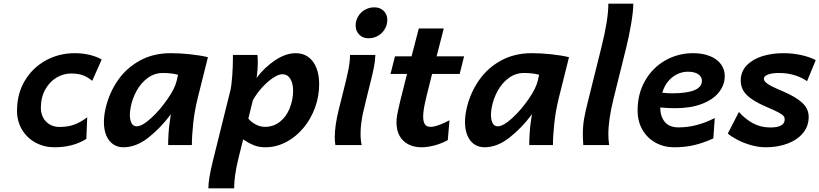

<svg xmlns="http://www.w3.org/2000/svg" viewBox="-20 -794 4485 1051"><path d="M277.8 12.2Q222.2 12.2 175.3 -12.9Q128.4 -38.1 100.8 -83.7Q73.2 -129.4 73.2 -188.5Q73.2 -280.8 116 -352.3Q158.7 -423.8 231 -463.4Q303.2 -502.9 388.7 -502.9Q434.1 -502.9 472.7 -493.2Q511.2 -483.4 536.6 -468.3L484.9 -351.6Q457.5 -374 431.6 -382.8Q405.8 -391.6 368.2 -391.6Q326.7 -391.6 288.8 -368.9Q251 -346.2 227.3 -303.2Q203.6 -260.3 203.6 -203.1Q203.6 -174.8 215.8 -151.1Q228 -127.4 251.2 -113.3Q274.4 -99.1 305.2 -99.1Q351.1 -99.1 385.7 -111.6Q420.4 -124 457.5 -151.9L452.6 -33.7Q379.9 12.2 277.8 12.2Z M909.7 -131.3 915.5 -168.9Q858.9 -92.8 791.7 -40.3Q724.6 12.2 655.3 12.2Q623.5 12.2 599.4 -4.4Q575.2 -21 562 -52Q548.8 -83 548.8 -126Q548.8 -165 560.1 -209.5Q580.1 -290 626.7 -356.4Q673.3 -422.9 746.6 -462.9Q819.8 -502.9 914.1 -502.9Q966.3 -502.9 1022.2 -496.8Q1078.1 -490.7 1118.2 -481L1062 -256.3Q1044.9 -187 1037.6 -118.9Q1030.3 -50.8 1030.3 0H900.4Q900.4 -27.3 902.6 -63.2Q904.8 -99.1 909.7 -131.3ZM871.6 -394.5Q825.2 -394.5 788.1 -366.9Q751 -339.4 727.5 -296.4Q704.1 -253.4 695.3 -207Q690.9 -185.1 690.9 -165.5Q690.9 -136.7 700.2 -119.6Q709.5 -102.5 728 -102.5Q757.8 -102.5 806.4 -146.7Q855 -190.9 896.2 -250.5Q937.5 -310.1 946.8 -350.6L954.6 -384.8Q918.5 -394.5 871.6 -394.5Z M1391.1 -455.6Q1391.1 -409.7 1384.3 -367.2Q1427.7 -425.3 1486.1 -464.1Q1544.4 -502.9 1598.6 -502.9Q1639.6 -502.9 1668.5 -481.4Q1697.3 -460 1712.2 -421.9Q1727.1 -383.8 1727.1 -334.5Q1727.1 -266.1 1704.3 -204.3Q1681.6 -142.6 1642.1 -95Q1602.5 -47.4 1552.2 -19.5Q1494.6 12.2 1434.1 12.2Q1398.4 12.2 1371.3 1.7Q1344.2 -8.8 1311 -31.2L1285.2 72.8Q1261.7 168 1261.7 236.8H1120.6Q1120.6 187.5 1145 87.9L1240.7 -297.4Q1247.1 -323.2 1251 -375.2Q1254.9 -427.2 1254.9 -469.7V-493.2H1389.2Q1391.1 -479 1391.1 -455.6ZM1429.7 -99.6Q1475.6 -99.6 1510.3 -126Q1545.9 -152.8 1565.2 -200Q1584.5 -247.1 1584.5 -297.4Q1584.5 -338.4 1568.8 -363Q1553.2 -387.7 1525.4 -387.7Q1504.4 -387.7 1473.9 -367.2Q1443.4 -346.7 1413.3 -313.5Q1383.3 -280.3 1363.8 -244.1L1339.4 -145Q1356 -125 1380.4 -112.3Q1404.8 -99.6 1429.7 -99.6Z M2029.3 -753.9Q2060.5 -753.9 2080.3 -734.4Q2100.1 -714.8 2100.1 -685.1Q2100.1 -658.2 2086.4 -635Q2072.8 -611.8 2049.3 -598.1Q2025.9 -584.5 1997.1 -584.5Q1965.8 -584.5 1946.3 -604.5Q1926.8 -624.5 1926.8 -654.8Q1926.8 -681.2 1940.4 -704.1Q1954.1 -727.1 1977.5 -740.5Q2001 -753.9 2029.3 -753.9ZM2003.4 -325.2 1988.8 -266.6 1966.8 -174.8Q1961.9 -152.3 1957.8 -121.8Q1953.6 -91.3 1953.6 -61.5Q1953.6 -27.3 1960 0H1815.9Q1812.5 -18.6 1812.5 -43Q1812.5 -105.5 1833.5 -190.4L1852.5 -267.1L1859.9 -296.4Q1877.4 -364.7 1886.7 -410.2Q1896 -455.6 1896 -493.2H2034.7Q2033.7 -459.5 2026.1 -422.1Q2018.6 -384.8 2003.4 -325.2Z M2287.6 12.2Q2246.6 12.2 2215.6 -3.7Q2184.6 -19.5 2167.5 -50Q2150.4 -80.6 2150.4 -123.5Q2150.4 -141.1 2153.3 -160.2Q2161.6 -210.4 2208 -389.2H2117.7L2142.1 -485.8H2232.9L2272.5 -638.2H2409.2L2370.1 -485.8H2520.5L2496.1 -389.2H2345.2Q2307.6 -243.2 2300.8 -202.6Q2296.4 -177.2 2296.4 -155.3Q2296.4 -128.4 2305.7 -114Q2314.9 -99.6 2336.9 -99.6Q2372.1 -99.6 2440.4 -135.7L2431.2 -26.9Q2394 -6.8 2355.7 2.7Q2317.4 12.2 2287.6 12.2Z M2886.2 -131.3 2892.1 -168.9Q2835.4 -92.8 2768.3 -40.3Q2701.2 12.2 2631.8 12.2Q2600.1 12.2 2575.9 -4.4Q2551.8 -21 2538.6 -52Q2525.4 -83 2525.4 -126Q2525.4 -165 2536.6 -209.5Q2556.6 -290 2603.3 -356.4Q2649.9 -422.9 2723.1 -462.9Q2796.4 -502.9 2890.6 -502.9Q2942.9 -502.9 2998.8 -496.8Q3054.7 -490.7 3094.7 -481L3038.6 -256.3Q3021.5 -187 3014.2 -118.9Q3006.8 -50.8 3006.8 0H2877Q2877 -27.3 2879.2 -63.2Q2881.3 -99.1 2886.2 -131.3ZM2848.1 -394.5Q2801.8 -394.5 2764.6 -366.9Q2727.5 -339.4 2704.1 -296.4Q2680.7 -253.4 2671.9 -207Q2667.5 -185.1 2667.5 -165.5Q2667.5 -136.7 2676.8 -119.6Q2686 -102.5 2704.6 -102.5Q2734.4 -102.5 2783 -146.7Q2831.5 -190.9 2872.8 -250.5Q2914.1 -310.1 2923.3 -350.6L2931.2 -384.8Q2895 -394.5 2848.1 -394.5Z M3408.2 -534.7 3337.9 -251.5Q3310.1 -138.7 3310.1 -59.1Q3310.1 -28.8 3314.5 0H3172.9Q3170.4 -36.6 3170.4 -56.6Q3170.4 -105.5 3177.7 -146.2Q3185.1 -187 3198.2 -238.3L3272 -534.7Q3310.1 -686 3310.1 -773.9H3446.8Q3446.8 -735.4 3435.3 -666.3Q3423.8 -597.2 3408.2 -534.7Z M3669.4 12.2Q3614.7 12.2 3569.1 -12.7Q3523.4 -37.6 3496.8 -83.5Q3470.2 -129.4 3470.2 -189.5Q3470.2 -281.2 3511.5 -352.8Q3552.7 -424.3 3622.3 -463.6Q3691.9 -502.9 3773.4 -502.9Q3827.1 -502.9 3866.5 -486.8Q3905.8 -470.7 3926.5 -442.4Q3947.3 -414.1 3947.3 -377.9Q3947.3 -330.1 3916 -289.8Q3884.8 -249.5 3823.2 -225.6Q3761.7 -201.7 3675.8 -201.7Q3639.6 -201.7 3593.8 -205.6Q3594.7 -155.8 3619.4 -126.2Q3644 -96.7 3694.8 -96.7Q3793 -96.7 3892.6 -147.9L3884.8 -36.1Q3825.7 -9.8 3776.4 1.2Q3727.1 12.2 3669.4 12.2ZM3658.2 -283.2Q3822.3 -283.2 3822.3 -351.6Q3822.3 -374.5 3802 -387.9Q3781.7 -401.4 3746.1 -401.4Q3699.2 -401.4 3660.6 -371.3Q3622.1 -341.3 3605 -286.6Q3631.8 -283.2 3658.2 -283.2Z M4244.1 -394.5Q4207 -394.5 4184.3 -386.2Q4161.6 -377.9 4161.6 -362.8Q4161.6 -352.1 4172.9 -342Q4184.1 -332 4205.8 -321Q4227.5 -310.1 4268.1 -293Q4338.4 -262.7 4372.6 -230.2Q4406.7 -197.8 4406.7 -153.8Q4406.7 -103.5 4375.7 -65.9Q4344.7 -28.3 4291.3 -8.1Q4237.8 12.2 4171.9 12.2Q4131.3 12.2 4090.1 0.2Q4048.8 -11.7 4015.9 -29.1Q3982.9 -46.4 3963.9 -63L4024.9 -181.2Q4057.6 -143.6 4100.6 -119.9Q4143.6 -96.2 4196.8 -96.2Q4275.4 -96.2 4275.4 -140.6Q4275.4 -152.3 4267.3 -160.9Q4259.3 -169.4 4239 -179.9Q4218.8 -190.4 4173.3 -210Q4102.1 -240.2 4068.4 -273.4Q4034.7 -306.6 4034.7 -352.5Q4034.7 -402.3 4067.6 -436.3Q4100.6 -470.2 4153.3 -486.6Q4206.1 -502.9 4266.1 -502.9Q4321.8 -502.9 4369.6 -491.7Q4417.5 -480.5 4445.3 -464.8L4397.9 -349.6Q4371.1 -369.1 4331.3 -381.8Q4291.5 -394.5 4244.1 -394.5Z"/></svg>

Font: Lesson One
Style: Bold Italic
Weight: 700
Italic angle: -14°
Designer: But Ko, Victor Gaultney, Annie Olsen, Julie Remington, Don Collingsworth, Eric Hays, Becca Hirsbrunner
Version: Version 1.100